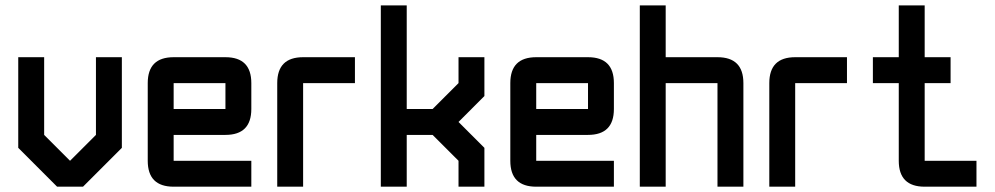

<svg xmlns="http://www.w3.org/2000/svg" viewBox="-20 -704 3751 724"><path d="M341.8 -488.3H439.5V-146.5L293 0H195.3L48.8 -146.5V-488.3H146.5V-195.3L244.1 -97.7L341.8 -195.3Z M634.8 -488.3H830.1Q927.7 -488.3 927.7 -390.6V-293Q927.7 -195.3 830.1 -195.3H634.8V-97.7H927.7V0H634.8Q537.1 0 537.1 -97.7V-390.6Q537.1 -488.3 634.8 -488.3ZM830.1 -390.6H634.8V-293H830.1Z M1123 -488.3H1318.4V-390.6H1123V0H1025.4V-390.6Q1025.4 -488.3 1123 -488.3Z M1416 -683.6H1513.7V-293H1611.3L1709 -390.6V-488.3H1806.6V-341.8L1709 -244.1L1806.6 -146.5V0H1709V-97.7L1611.3 -195.3H1513.7V0H1416Z M2002 -488.3H2197.3Q2294.9 -488.3 2294.9 -390.6V-293Q2294.9 -195.3 2197.3 -195.3H2002V-97.7H2294.9V0H2002Q1904.3 0 1904.3 -97.7V-390.6Q1904.3 -488.3 2002 -488.3ZM2197.3 -390.6H2002V-293H2197.3Z M2392.6 -683.6H2490.2V-488.3H2685.5Q2783.2 -488.3 2783.2 -390.6V0H2685.5V-390.6H2490.2V0H2392.6Z M2978.5 -488.3H3173.8V-390.6H2978.5V0H2880.9V-390.6Q2880.9 -488.3 2978.5 -488.3Z M3466.8 0Q3369.1 0 3369.1 -97.7V-390.6H3271.5V-488.3H3369.1V-683.6H3466.8V-488.3H3564.5V-390.6H3466.8V-97.7H3662.1V0Z"/></svg>

Font: BabelStone Runic Elder Futhark
Style: Regular
Weight: 400
Designer: Andrew West
Foundry: BabelStone
Version: Version 3.005 March 14, 2022